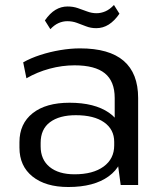

<svg xmlns="http://www.w3.org/2000/svg" viewBox="-20 -742 652 770"><path d="M440 -179V-349Q440 -416 400.5 -448Q361 -480 279 -480Q229 -480 179 -466.5Q129 -453 86 -428L73 -492Q103 -509 141.5 -521.5Q180 -534 221.5 -541Q263 -548 301 -548Q418 -548 476 -498Q534 -448 534 -349V0H464ZM254 8Q163 8 110.5 -34Q58 -76 58 -150V-172Q58 -246 111 -288Q164 -330 259 -330Q359 -330 417 -290Q475 -250 475 -176V-153Q475 -78 416 -35Q357 8 254 8ZM279 -43Q353 -43 395.5 -74Q438 -105 438 -159V-173Q438 -223 397.5 -251.5Q357 -280 284 -280Q218 -280 180.5 -252Q143 -224 143 -169V-155Q143 -102 179 -72.5Q215 -43 279 -43ZM160 -660Q180 -689 202.5 -702.5Q225 -716 251 -716Q273 -716 292 -709.5Q311 -703 329.5 -696Q348 -689 367 -689Q385 -689 402.5 -696.5Q420 -704 437 -722L459 -687Q439 -658 416 -643.5Q393 -629 366 -629Q344 -629 325 -636.5Q306 -644 288 -650.5Q270 -657 250 -657Q232 -657 215 -649.5Q198 -642 182 -625Z"/></svg>

Font: Pathway Extreme 72pt Medium
Style: Regular
Weight: 500
Designer: Eduardo Rodriguez Tunni
Foundry: Eduardo Rodriguez Tunni
Version: Version 1.001;gftools[0.9.26]